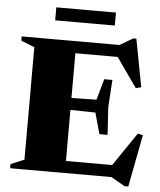

<svg xmlns="http://www.w3.org/2000/svg" viewBox="-59 -901 828 994"><g transform="rotate(5 355.0 -404.0)"><path d="M515 -501.5 506 -358.5 515 -216H472.5L442 -325.5L232.5 -329.5V-388L442 -392.5L472.5 -501.5ZM667 -477 639.5 -469.5 511 -652 571.5 -622.5H203.5V-685H535.5L604 -725H620ZM534.5 -36.5 670.5 -236.5 697 -230 645 41H625.5L554 0H203.5V-62.5H583ZM27.5 0V-21.5L97.5 -50.5V-635L27.5 -663V-685H312V0ZM193 -783V-850.5H503V-783Z"/></g></svg>

Font: Newsreader 36pt ExtraBold
Style: Regular
Weight: 800
Designer: Hugues Gentile
Foundry: Production Type
Version: Version 1.003